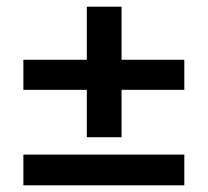

<svg xmlns="http://www.w3.org/2000/svg" viewBox="-20 -554 622 575"><path d="M344 -285V-143H240V-285H50V-375H240V-534H344V-375H532V-285ZM50 -91H532V1H50Z"/></svg>

Font: Our Lexend
Style: Regular
Weight: 400
Designer: Bonnie Shaver-Troup, Thomas Jockin
Foundry: Lexend
Version: Version 1.007